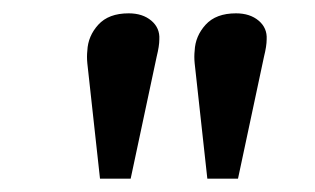

<svg xmlns="http://www.w3.org/2000/svg" viewBox="-20 -800 473 288"><path d="M176 -532H130L111 -705Q110 -715 111 -724Q112 -746 127.5 -763Q143 -780 173 -780Q194 -780 207 -769Q220 -758 219 -741Q219 -731 215 -715ZM337 -532H291L272 -705Q271 -715 272 -724Q273 -746 288.5 -763Q304 -780 334 -780Q355 -780 368 -769Q381 -758 380 -741Q380 -731 376 -715Z"/></svg>

Font: Literata 12pt SemiBold
Style: Italic
Weight: 600
Italic angle: -2°
Designer: Latin by Veronika Burian and Jose Scaglione. Greek by Irene Vlachou. Cyrillic by Vera Evstafieva
Foundry: TypeTogether
Version: Version 3.002